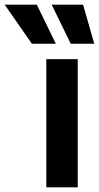

<svg xmlns="http://www.w3.org/2000/svg" viewBox="-136 -802 425 825"><path d="M198 -548V3H63V-548ZM22 -782 104 -614H1L-116 -782ZM221 -782 269 -614H168L86 -782Z"/></svg>

Font: Sinter Bold
Style: Regular
Weight: 700
Foundry: Adobe & rsms
Version: Version 1.000